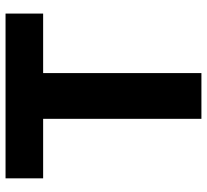

<svg xmlns="http://www.w3.org/2000/svg" viewBox="-47 -700 747 693"><g transform="rotate(-90 326.5 -353.5)"><path d="M29.3 -707H624V-571.3H409.2V0H244.1V-571.3H29.3Z"/></g></svg>

Font: Pretendard ExtraBold
Style: Regular
Weight: 800
Designer: Base glyphs from Inter by Rasmus Andersson; Hangeul glyphs from Noto Sans CJK(Source Han Sans) by Jang Soo-young and Kan
Foundry: Kil Hyung-jin
Version: Version 1.309